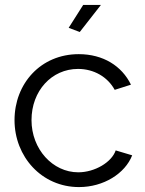

<svg xmlns="http://www.w3.org/2000/svg" viewBox="-20 -750 589 780"><path d="M390 -730H318L259 -637L304 -620ZM39 -262C39 -114 149 10 301 10C401 10 488 -45 517 -119L450 -139C434 -91 365 -50 298 -50C194 -50 108 -144 108 -262C108 -381 190 -470 297 -470C361 -470 417 -438 446 -385L512 -406C475 -482 399 -530 300 -530C145 -530 39 -410 39 -262Z"/></svg>

Font: Raleway Reg
Style: Regular
Weight: 400
Designer: Matt McInerney, Pablo Impallari, Rodrigo Fuenzalida
Foundry: Matt McInerney, Pablo Impallari, Rodrigo Fuenzalida
Version: Version 3.00 July 28, 2015